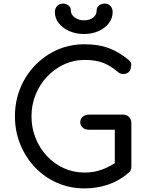

<svg xmlns="http://www.w3.org/2000/svg" viewBox="-20 -1037 815 1067"><path d="M450 10Q369 10 298.5 -20.5Q228 -51 175.5 -106Q123 -161 93 -234Q63 -307 63 -391Q63 -474 92.5 -546.5Q122 -619 175 -674Q228 -729 298 -760Q368 -791 450 -791Q526 -791 582.5 -770.5Q639 -750 695 -704Q703 -698 706.5 -690.5Q710 -683 709.5 -676Q709 -669 707 -661Q706 -646 694.5 -636Q683 -626 666.5 -625.5Q650 -625 635 -637Q597 -670 555.5 -687Q514 -704 450 -704Q389 -704 335.5 -679Q282 -654 241.5 -611Q201 -568 178 -511.5Q155 -455 155 -391Q155 -326 178 -269Q201 -212 241.5 -169Q282 -126 335.5 -102Q389 -78 450 -78Q503 -78 549.5 -95.5Q596 -113 639 -145Q655 -157 671 -155.5Q687 -154 698.5 -142.5Q710 -131 710 -111Q710 -101 707 -92.5Q704 -84 695 -77Q643 -32 580.5 -11Q518 10 450 10ZM710 -111 618 -129V-316H474Q453 -316 439.5 -328Q426 -340 426 -358Q426 -376 439.5 -388Q453 -400 474 -400H663Q684 -400 697 -387Q710 -374 710 -353ZM446 -848Q402 -848 365.5 -864Q329 -880 307 -907.5Q285 -935 285 -970Q285 -990 297.5 -1003.5Q310 -1017 330 -1017Q347 -1017 360.5 -1006.5Q374 -996 374 -978Q374 -955 396 -939.5Q418 -924 446 -924Q479 -924 498 -939.5Q517 -955 517 -978Q517 -996 530.5 -1006.5Q544 -1017 562 -1017Q582 -1017 594 -1003.5Q606 -990 606 -970Q606 -935 584 -907Q562 -879 526 -863.5Q490 -848 446 -848Z"/></svg>

Font: Comfortaa SemiBold
Style: Regular
Weight: 600
Designer: Johan Aakerlund
Foundry: Johan Aakerlund
Version: Version 3.104; ttfautohint (v1.8.1.43-b0c9)